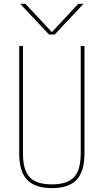

<svg xmlns="http://www.w3.org/2000/svg" viewBox="-20 -970 540 1000"><path d="M419.9 -730.5V-169.9Q419.9 -77.1 378.9 -33.7Q337.9 9.8 250 9.8Q162.1 9.8 121.1 -33.7Q80.1 -77.1 80.1 -169.9V-730.5H99.6V-169.9Q99.6 -84 134.8 -46.9Q169.9 -9.8 250 -9.8Q330.1 -9.8 365.2 -46.9Q400.4 -84 400.4 -169.9V-730.5ZM264.6 -790H235.4L85 -950.2H112.3L249 -803.7H251L387.7 -950.2H415Z"/></svg>

Font: Mgen+ 1mn thin
Style: Regular
Weight: 100
Designer: [Source Han Sans]
Ryoko NISHIZUKA  (kana & ideographs); Paul D. Hunt (Latin, Greek & Cyrillic); Wenlong ZHANG  (bopomofo
Version: Version 1.059.20150602